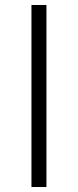

<svg xmlns="http://www.w3.org/2000/svg" viewBox="-20 -749 312 769"><path d="M106 0H166V-729H106Z"/></svg>

Font: Noto Sans Japanese Light
Style: Regular
Weight: 300
Designer: Ryoko NISHIZUKA (kana & ideographs); Paul D. Hunt (Latin, Greek & Cyrillic); Wenlong ZHANG (bopomofo); Sandoll Communica
Foundry: Adobe Systems Incorporated
Version: Version 1.000;PS 1;hotconv 1.0.78;makeotf.lib2.5.61930